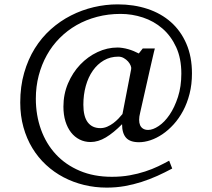

<svg xmlns="http://www.w3.org/2000/svg" viewBox="-20 -711 976 884"><path d="M584 -393.1Q585.4 -399.4 581.5 -409.2Q577.6 -418.9 569.6 -428Q561.5 -437 550 -443.6Q538.6 -450.2 524.9 -450.2Q487.8 -450.2 458 -432.9Q428.2 -415.5 407.2 -385.5Q386.2 -355.5 375 -315.2Q363.8 -274.9 363.8 -229Q363.8 -174.8 384 -147.9Q404.3 -121.1 441.9 -121.1Q458.5 -121.1 473.6 -127.7Q488.8 -134.3 501.7 -144Q514.6 -153.8 525.4 -165Q536.1 -176.3 543.9 -186ZM863.8 -373Q863.8 -322.3 852.8 -279.1Q841.8 -235.8 823 -200.7Q804.2 -165.5 779.5 -138.4Q754.9 -111.3 727.8 -93Q700.7 -74.7 672.9 -65.4Q645 -56.2 620.1 -56.2Q578.6 -56.2 560.3 -76.9Q542 -97.7 542 -139.2Q502.9 -99.6 467.5 -78.4Q432.1 -57.1 397 -57.1Q369.6 -57.1 346.7 -68.6Q323.7 -80.1 307.1 -101.3Q290.5 -122.6 281.2 -152.6Q272 -182.6 272 -220.2Q272 -277.3 293.2 -327.1Q314.5 -377 349.4 -413.6Q384.3 -450.2 429 -471.2Q473.6 -492.2 521 -492.2Q531.7 -492.2 544.4 -490.2Q557.1 -488.3 570.1 -484.6Q583 -481 595.5 -475.8Q607.9 -470.7 619.1 -464.8L637.2 -487.8H692.9Q691.9 -484.9 688.5 -470.5Q685.1 -456.1 680.2 -434.8Q675.3 -413.6 669.2 -387Q663.1 -360.4 657.2 -333.5Q642.6 -270 625 -190.9Q620.6 -173.8 620.6 -159.4Q620.6 -145 625 -134.8Q629.4 -124.5 638.7 -118.7Q647.9 -112.8 662.1 -112.8Q684.1 -112.8 710.9 -130.9Q737.8 -148.9 760.7 -182.6Q783.7 -216.3 799.3 -264.4Q814.9 -312.5 814.9 -372.1Q814.9 -442.4 791 -494.1Q767.1 -545.9 727.8 -579.8Q688.5 -613.8 638.2 -630.4Q587.9 -647 535.2 -647Q478 -647 427 -633.5Q376 -620.1 332.8 -595.5Q289.6 -570.8 254.6 -535.6Q219.7 -500.5 195.6 -457Q171.4 -413.6 158.2 -363Q145 -312.5 145 -256.8Q145 -180.7 168.7 -114.7Q192.4 -48.8 237.3 -0.5Q282.2 47.9 347.2 75.4Q412.1 103 495.1 103Q539.1 103 577.1 96.2Q615.2 89.4 647.9 78.6Q680.7 67.9 708.3 54.7Q735.8 41.5 758.8 28.8L772.9 64.9Q739.3 83 704.1 98.9Q668.9 114.7 631.6 126.7Q594.2 138.7 554.4 145.8Q514.6 152.8 471.2 152.8Q417.5 152.8 367.2 140.6Q316.9 128.4 272.7 105.2Q228.5 82 191.9 48.1Q155.3 14.2 128.9 -29.3Q102.5 -72.8 87.9 -125.5Q73.2 -178.2 73.2 -238.8Q73.2 -313 91.1 -375.2Q108.9 -437.5 140.1 -487.8Q171.4 -538.1 214.1 -576.2Q256.8 -614.3 306.6 -639.6Q356.4 -665 411.4 -678Q466.3 -690.9 522 -690.9Q596.2 -690.9 658.9 -670.2Q721.7 -649.4 767.1 -609.1Q812.5 -568.8 838.1 -509.5Q863.8 -450.2 863.8 -373Z"/></svg>

Font: Charis SIL
Style: Regular
Weight: 400
Foundry: SIL International
Version: Version 4.112